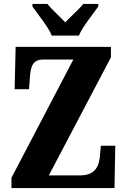

<svg xmlns="http://www.w3.org/2000/svg" viewBox="-20 -951 641 971"><path d="M242 -771H379C397 -816 451 -880 477 -918V-931H401C383 -907 335 -865 310 -838C285 -865 238 -907 220 -931H144V-918C170 -880 224 -816 242 -771ZM38 0H559L563 -214H490L486 -169C482 -117 467 -64 385 -64H227L541 -661V-714H59L54 -500H127L131 -557C135 -614 144 -650 200 -650H351L38 -52Z"/></svg>

Font: Noto Serif Georgian ExtraCondensed Black
Style: Regular
Weight: 900
Width: 2
Designer: Monotype Design Team, Akaki Razmadze
Foundry: Google LLC
Version: Version 2.003